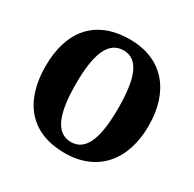

<svg xmlns="http://www.w3.org/2000/svg" viewBox="-159 -896 1089 1076"><g transform="rotate(30 385.0 -357.5)"><path d="M386 10C600 10 719 -137 719 -358C719 -580 600 -725 387 -725C160 -725 51 -580 51 -359C51 -137 160 10 386 10ZM386 -61C286 -61 248 -171 248 -358C248 -545 286 -654 387 -654C486 -654 522 -545 522 -358C522 -171 486 -61 386 -61Z"/></g></svg>

Font: Noto Serif Georgian SemiCondensed Black
Style: Regular
Weight: 900
Width: 4
Designer: Monotype Design Team, Akaki Razmadze
Foundry: Google LLC
Version: Version 2.003